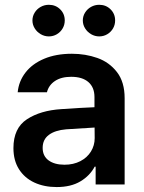

<svg xmlns="http://www.w3.org/2000/svg" viewBox="-20 -758 590 789"><path d="M232.4 -309.6Q316.9 -315.4 368.2 -317.4V-359.4Q368.2 -398.9 343.3 -420.7Q318.4 -442.4 272.5 -442.4Q231.9 -442.4 206.1 -425.3Q180.2 -408.2 172.9 -378.9H52.7Q57.1 -424.3 85 -460.2Q112.8 -496.1 161.6 -516.6Q210.4 -537.1 275.4 -537.1Q331.1 -537.1 380.1 -519.8Q429.2 -502.4 460.7 -461.7Q492.2 -420.9 492.2 -354.5V0H373V-73.2H369.1Q349.6 -36.1 310.5 -12.7Q271.5 10.7 212.9 10.7Q161.6 10.7 121.3 -7.8Q81.1 -26.4 58.1 -62.5Q35.2 -98.6 35.2 -149.4Q35.2 -231.4 90.6 -267.8Q146 -304.2 232.4 -309.6ZM245.1 -81.1Q281.7 -81.1 310.1 -95.7Q338.4 -110.4 353.8 -135.5Q369.1 -160.6 369.1 -190.4L368.7 -233.9L252 -226.6Q206.1 -222.7 180.7 -203.6Q155.3 -184.6 155.3 -150.4Q155.3 -116.7 179.7 -98.9Q204.1 -81.1 245.1 -81.1ZM113.3 -673.8Q113.3 -691.4 122.6 -706.3Q131.8 -721.2 147.2 -729.7Q162.6 -738.3 180.7 -738.3Q208.5 -738.3 227.3 -719.7Q246.1 -701.2 246.1 -673.8Q246.1 -656.2 237.5 -641.4Q229 -626.5 213.9 -617.4Q198.7 -608.4 180.7 -608.4Q163.1 -608.4 147.5 -617.4Q131.8 -626.5 122.6 -641.6Q113.3 -656.7 113.3 -673.8ZM320.3 -673.8Q320.3 -691.4 329.6 -706.3Q338.9 -721.2 354.2 -729.7Q369.6 -738.3 387.7 -738.3Q415.5 -738.3 434.3 -719.7Q453.1 -701.2 453.1 -673.8Q453.1 -656.2 444.6 -641.4Q436 -626.5 420.9 -617.4Q405.8 -608.4 387.7 -608.4Q370.1 -608.4 354.5 -617.4Q338.9 -626.5 329.6 -641.6Q320.3 -656.7 320.3 -673.8Z"/></svg>

Font: Pretendard JP SemiBold
Style: Regular
Weight: 600
Designer: Base glyphs from Inter by Rasmus Andersson; Hangeul glyphs from Noto Sans CJK(Source Han Sans) by Jang Soo-young and Kan
Foundry: Kil Hyung-jin
Version: Version 1.309